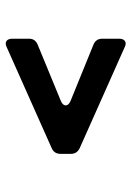

<svg xmlns="http://www.w3.org/2000/svg" viewBox="90 -616 476 697"><g transform="rotate(90 328.5 -268.0)"><path d="M152 -54Q138 -47 129.5 -53Q121 -59 121 -74V-135Q121 -157 142 -166L346 -250Q363 -257 363 -268Q363 -279 346 -286L142 -369Q121 -378 121 -401V-462Q121 -477 129.5 -483Q138 -489 152 -482L518 -319Q539 -309 539 -287V-249Q539 -226 518 -217Z"/></g></svg>

Font: Pitagon Sans
Style: Bold
Weight: 700
Designer: Travis Tran
Foundry: Pitagon
Version: Version 1.001; ttfautohint (v1.8.4.7-5d5b);gftools[0.9.26]